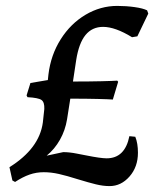

<svg xmlns="http://www.w3.org/2000/svg" viewBox="-20 -618 547 650"><path d="M447 -101Q447 -53 418.5 -20.5Q390 12 351 12Q329 12 304.5 6Q280 0 244 -11Q206 -23 179.5 -29Q153 -35 128 -35Q103 -35 80 -27Q57 -19 31 -2L22 -7L12 -52Q113 -115 125 -203L130 -249Q131 -272 120.5 -279.5Q110 -287 73 -289L70 -295L83 -337L142 -347L144 -366Q152 -432 185.5 -485Q219 -538 269.5 -568Q320 -598 377 -598Q407 -598 435.5 -594Q464 -590 478 -583L482 -572L445 -495L427 -492Q370 -527 329 -527Q292 -527 269.5 -499.5Q247 -472 238 -415L227 -342Q282 -342 323 -343Q364 -344 377 -345L380 -341L362 -281Q350 -282 311 -283Q272 -284 218 -284L207 -214Q201 -177 183 -145Q165 -113 138 -91L194 -103Q215 -103 240 -98Q265 -93 271 -92Q321 -82 341 -82Q403 -82 418 -157L438 -155Q447 -133 447 -101Z"/></svg>

Font: Alegreya SC Medium
Style: Italic
Weight: 500
Italic angle: -7°
Designer: Juan Pablo del Peral
Foundry: Huerta Tipografica
Version: Version 2.007; ttfautohint (v1.6)